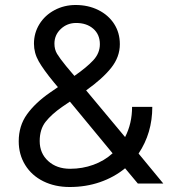

<svg xmlns="http://www.w3.org/2000/svg" viewBox="-20 -735 684 769"><path d="M55 -169Q55 -231 88 -277Q121 -323 180 -364L212 -386L196 -405Q154 -456 135 -489.5Q116 -523 116 -560Q116 -603 138 -638.5Q160 -674 198.5 -694.5Q237 -715 283 -715Q333 -715 373.5 -695Q414 -675 437 -639.5Q460 -604 460 -558Q460 -507 425.5 -463.5Q391 -420 325 -373L481 -186Q509 -240 509 -307H590Q590 -202 535 -120L634 0H532L481 -61Q437 -25 380.5 -5.5Q324 14 259 14Q200 14 153.5 -9Q107 -32 81 -74Q55 -116 55 -169ZM261 -59Q310 -59 354 -75Q398 -91 431 -121L260 -328L229 -307Q186 -277 162.5 -247Q139 -217 139 -170Q139 -121 173 -90Q207 -59 261 -59ZM245 -470Q262 -450 261 -451L278 -431Q327 -465 353.5 -493.5Q380 -522 380 -558Q380 -597 353.5 -620Q327 -643 285 -643Q249 -643 223.5 -619Q198 -595 198 -560Q198 -537 208.5 -519.5Q219 -502 245 -470Z"/></svg>

Font: Oak Sans
Style: Regular
Weight: 400
Designer: Erik Kennedy, Walven
Foundry: Erik Kennedy, Walven
Version: Version 1.000